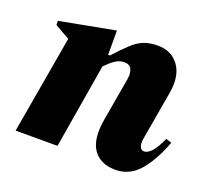

<svg xmlns="http://www.w3.org/2000/svg" viewBox="-90 -581 764 702"><g transform="rotate(20 292.0 -230.0)"><path d="M30 0 96 -381 38 -414V-430L250 -470H253V-376H260Q291 -410 313.5 -431Q336 -452 359 -461Q382 -470 413 -470Q467 -470 495.5 -430Q524 -390 512 -322L479 -131Q476 -113 480.5 -101Q485 -89 497 -89Q510 -89 525 -104.5Q540 -120 558 -160L580 -153Q553 -80 515 -35Q477 10 421 10Q362 10 334.5 -30Q307 -70 321 -150L350 -317Q354 -339 347 -355Q340 -371 318 -371Q299 -371 281.5 -358.5Q264 -346 248 -329L193 0Z"/></g></svg>

Font: Spectral ExtraBold
Style: Italic
Weight: 800
Italic angle: -10°
Designer: Jean-Baptiste Levee
Foundry: Production Type
Version: Version 2.001